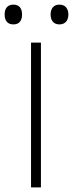

<svg xmlns="http://www.w3.org/2000/svg" viewBox="-45 -814 317 834"><path d="M132.8 -628.9V0H89.8V-628.9ZM41.3 -782.7Q50.8 -771.5 50.8 -751Q50.8 -730.5 41.3 -719.2Q31.7 -708 13.2 -708Q-5.4 -708 -15.1 -719.2Q-24.9 -730.5 -24.9 -751Q-24.9 -771.5 -15.1 -782.7Q-5.4 -793.9 13.2 -793.9Q31.7 -793.9 41.3 -782.7ZM212.9 -708Q194.8 -708 184.8 -719.5Q174.8 -731 174.8 -751Q174.8 -771 184.8 -782.5Q194.8 -793.9 212.9 -793.9Q231.4 -793.9 241.7 -782.5Q252 -771 252 -751Q252 -731 241.7 -719.5Q231.4 -708 212.9 -708Z"/></svg>

Font: Sinkin Sans 200 X Light
Style: Regular
Weight: 200
Designer: Keith Bates
Foundry: K-Type
Version: Sinkin Sans (version 1.0)  by Keith Bates   •   © 2014   www